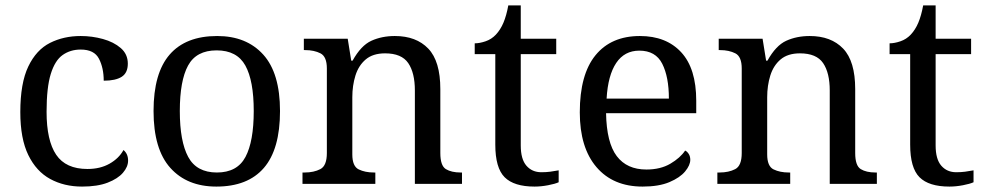

<svg xmlns="http://www.w3.org/2000/svg" viewBox="-20 -679 3638 709"><path d="M283 10Q217 10 165.5 -18Q114 -46 84.5 -106.5Q55 -167 55 -265Q55 -372 84.5 -433.5Q114 -495 164.5 -520.5Q215 -546 278 -546Q320 -546 360 -535Q400 -524 426 -501.5Q452 -479 452 -444Q452 -410 429.5 -395.5Q407 -381 363 -381Q363 -428 345.5 -462Q328 -496 278 -496Q240 -496 211.5 -476Q183 -456 167.5 -406Q152 -356 152 -266Q152 -160 187.5 -107.5Q223 -55 303 -55Q350 -55 384.5 -74.5Q419 -94 436 -125Q453 -111 453 -86Q453 -63 434 -41Q415 -19 377.5 -4.5Q340 10 283 10Z M779 10Q671 10 609 -59Q547 -128 547 -269Q547 -409 606.5 -477.5Q666 -546 782 -546Q890 -546 952 -477.5Q1014 -409 1014 -269Q1014 -128 954.5 -59Q895 10 779 10ZM781 -42Q856 -42 886.5 -99.5Q917 -157 917 -269Q917 -381 886 -437Q855 -493 780 -493Q705 -493 674.5 -437Q644 -381 644 -269Q644 -157 675 -99.5Q706 -42 781 -42Z M1097 0V-42H1105Q1139 -42 1163 -54.5Q1187 -67 1187 -114V-426Q1187 -470 1163.5 -482Q1140 -494 1107 -494H1102V-536H1264L1277 -455H1282Q1313 -511 1351.5 -528.5Q1390 -546 1438 -546Q1517 -546 1561.5 -499.5Q1606 -453 1606 -350V-114Q1606 -67 1626.5 -54.5Q1647 -42 1681 -42H1686V0H1512V-345Q1512 -410 1487.5 -446Q1463 -482 1402 -482Q1357 -482 1330.5 -459.5Q1304 -437 1292.5 -400Q1281 -363 1281 -320V-109Q1281 -65 1304.5 -53.5Q1328 -42 1361 -42H1366V0Z M1954 10Q1878 10 1843.5 -24.5Q1809 -59 1809 -145V-479H1733V-519Q1751 -519 1773 -526.5Q1795 -534 1811 -551Q1828 -569 1839 -595Q1850 -621 1857 -659H1903V-536H2034V-479H1903V-142Q1903 -91 1924 -67Q1945 -43 1979 -43Q1997 -43 2012 -45Q2027 -47 2043 -50V-6Q2030 0 2004 5Q1978 10 1954 10Z M2353 10Q2244 10 2182.5 -62Q2121 -134 2121 -264Q2121 -404 2179 -475Q2237 -546 2343 -546Q2440 -546 2495.5 -486Q2551 -426 2551 -307V-261H2218Q2220 -152 2257.5 -102.5Q2295 -53 2367 -53Q2419 -53 2455.5 -74.5Q2492 -96 2510 -123Q2517 -120 2523 -111Q2529 -102 2529 -89Q2529 -69 2510 -46Q2491 -23 2452 -6.5Q2413 10 2353 10ZM2450 -315Q2450 -395 2425.5 -443.5Q2401 -492 2341 -492Q2286 -492 2255.5 -446.5Q2225 -401 2220 -315Z M2629 0V-42H2637Q2671 -42 2695 -54.5Q2719 -67 2719 -114V-426Q2719 -470 2695.5 -482Q2672 -494 2639 -494H2634V-536H2796L2809 -455H2814Q2845 -511 2883.5 -528.5Q2922 -546 2970 -546Q3049 -546 3093.5 -499.5Q3138 -453 3138 -350V-114Q3138 -67 3158.5 -54.5Q3179 -42 3213 -42H3218V0H3044V-345Q3044 -410 3019.5 -446Q2995 -482 2934 -482Q2889 -482 2862.5 -459.5Q2836 -437 2824.5 -400Q2813 -363 2813 -320V-109Q2813 -65 2836.5 -53.5Q2860 -42 2893 -42H2898V0Z M3486 10Q3410 10 3375.5 -24.5Q3341 -59 3341 -145V-479H3265V-519Q3283 -519 3305 -526.5Q3327 -534 3343 -551Q3360 -569 3371 -595Q3382 -621 3389 -659H3435V-536H3566V-479H3435V-142Q3435 -91 3456 -67Q3477 -43 3511 -43Q3529 -43 3544 -45Q3559 -47 3575 -50V-6Q3562 0 3536 5Q3510 10 3486 10Z"/></svg>

Font: Noto Serif Oriya
Style: Regular
Weight: 400
Designer: David Williams
Foundry: Google LLC, David Williams
Version: Version 1.051; ttfautohint (v1.8.4.7-5d5b)